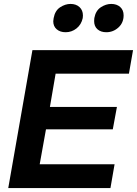

<svg xmlns="http://www.w3.org/2000/svg" viewBox="-20 -957 697 977"><path d="M214 -299H554L575 -413H234L263 -582H636L657 -702H145L22 0H542L563 -121H182ZM253 -865Q251 -853 251 -849Q251 -823 268.5 -808Q286 -793 314 -793Q345 -793 369.5 -812.5Q394 -832 401 -865Q402 -870 402 -878Q402 -905 384.5 -921Q367 -937 339 -937Q312 -937 286 -920Q260 -903 253 -865ZM460 -865Q459 -860 459 -850Q459 -823 476 -808Q493 -793 521 -793Q556 -793 582.5 -817Q609 -841 609 -879Q609 -906 591.5 -921.5Q574 -937 546 -937Q519 -937 493 -920Q467 -903 460 -865Z"/></svg>

Font: Geom SemiBold
Style: Bold Italic
Weight: 600
Italic angle: -10°
Version: Version 1.102